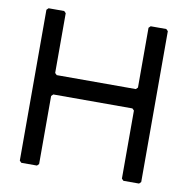

<svg xmlns="http://www.w3.org/2000/svg" viewBox="-75 -740 786 803"><g transform="rotate(10 317.5 -339.0)"><path d="M67.4 -667H133.8L141.6 -659.2V-405.3L149.4 -397.5H485.4L493.2 -405.3V-659.2L501 -667H567.4L575.2 -659.2V-18.6L567.4 -10.7H501L493.2 -18.6V-307.6L485.4 -315.4H149.4L141.6 -307.6V-18.6L133.8 -10.7H67.4L59.6 -18.6V-659.2Z"/></g></svg>

Font: LaylaThuluth
Style: Regular
Weight: 400
Version: Version 2.0